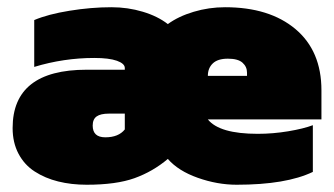

<svg xmlns="http://www.w3.org/2000/svg" viewBox="-20 -504 929 534"><path d="M221.2 9.8Q178.2 9.8 141.8 0.7Q105.5 -8.3 76.7 -26.9Q47.9 -45.4 31.5 -76.4Q15.1 -107.4 15.1 -147.9Q15.1 -310.1 221.2 -310.1H327.1V-314.9Q327.1 -327.1 305.2 -335Q283.2 -342.8 242.2 -342.8Q157.2 -342.8 75.2 -317.9V-448.2Q113.3 -464.4 173.3 -474.1Q233.4 -483.9 290 -483.9Q335.4 -483.9 377 -471.4Q418.5 -459 446.8 -437Q476.1 -458.5 518.6 -471.2Q561 -483.9 606 -483.9Q729.5 -483.9 801.8 -423.1Q874 -362.3 874 -252.9V-171.9H558.1Q590.3 -131.8 696.8 -131.8Q739.3 -131.8 781.7 -138.9Q824.2 -146 850.1 -155.8V-25.9Q775.9 9.8 638.2 9.8Q584.5 9.8 530 -9.5Q475.6 -28.8 446.8 -62Q405.3 -26.9 354.2 -8.5Q303.2 9.8 221.2 9.8ZM558.1 -293H667V-301.8Q667 -318.4 654.5 -329.6Q642.1 -340.8 613.8 -340.8Q585.4 -340.8 571.8 -327.6Q558.1 -314.5 558.1 -293ZM272.9 -122.1Q309.6 -122.1 327.1 -144V-188H283.2Q259.8 -188 248.8 -180.2Q237.8 -172.4 237.8 -154.8Q237.8 -122.1 272.9 -122.1Z"/></svg>

Font: Kanit Black
Style: Regular
Weight: 900
Designer: Katatrad Team
Foundry: CadsonDemak
Version: Version 1.000;PS 001.000;hotconv 1.0.88;makeotf.lib2.5.64775